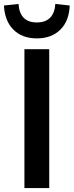

<svg xmlns="http://www.w3.org/2000/svg" viewBox="-45 -955 374 975"><path d="M79 0V-705H205V0ZM142 -760Q68 -760 23.5 -804Q-21 -848 -25 -927L49 -935Q52 -889 75 -865Q98 -841 142 -841Q186 -841 209.5 -865Q233 -889 236 -935L309 -927Q306 -848 261 -804Q216 -760 142 -760Z"/></svg>

Font: Nunito Sans 10pt SemiCondensed
Style: Bold
Weight: 700
Width: 4
Designer: Vernon Adams
Foundry: Vernon Adams
Version: Version 3.101;gftools[0.9.27]